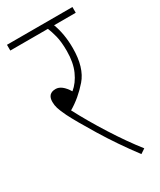

<svg xmlns="http://www.w3.org/2000/svg" viewBox="-166 -681 628 752"><g transform="rotate(-30 148.0 -305.0)"><path d="M242 12 263 -2Q218 -59 171 -133Q124 -207 89 -274Q137 -302 177 -348Q217 -394 217 -482Q217 -546 198 -596H296V-622H0V-596H170Q177 -580 184 -553Q191 -526 191 -484Q191 -432 174.5 -395Q158 -358 131 -336Q106 -377 78 -377Q42 -377 42 -339Q42 -324 46.5 -309.5Q51 -295 64 -268Q84 -228 132.5 -148.5Q181 -69 242 12Z"/></g></svg>

Font: Noto Sans Devanagari Extra Condensed Thin
Style: Regular
Weight: 250
Width: 2
Designer: Monotype Design Team
Foundry: Monotype Imaging Inc.
Version: 1.000